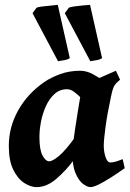

<svg xmlns="http://www.w3.org/2000/svg" viewBox="-20 -747 532 787"><path d="M491.2 -57.6Q463.9 -38.1 436 -20.3Q408.2 -2.4 385.5 8.8Q362.8 20 350.6 20Q338.9 20 321.3 7.6Q303.7 -4.9 290 -36.1Q276.4 -67.4 276.4 -122.6Q276.4 -133.8 279.5 -159.2Q282.7 -184.6 287.6 -216.8Q292.5 -249 297.6 -281.2Q302.7 -313.5 307.1 -339.1Q311.5 -364.7 313.5 -376Q315.9 -387.2 331.8 -398.2Q347.7 -409.2 370.1 -419.7Q392.6 -430.2 415.5 -439.7Q438.5 -449.2 455.1 -457L472.2 -420.4Q455.6 -406.7 448.7 -395.8Q441.9 -384.8 435.1 -351.6Q419.9 -281.7 412.6 -227.1Q405.3 -172.4 405.3 -150.9Q405.3 -124.5 412.8 -102.8Q420.4 -81.1 431.6 -81.1Q441.4 -81.1 452.4 -84Q463.4 -86.9 482.9 -94.7ZM442.4 -396.5Q432.1 -389.2 420.9 -373.3Q409.7 -357.4 398.9 -340.1Q388.2 -322.8 379.2 -310.5Q370.1 -298.3 363.8 -298.3Q357.4 -298.3 345.2 -311Q333 -323.7 317.4 -340.3Q301.8 -356.9 285.4 -369.4Q269 -381.8 253.9 -381.3Q224.1 -380.9 202.9 -361.3Q181.6 -341.8 168 -311.5Q154.3 -281.2 147.9 -247.6Q141.6 -213.9 141.6 -185.1Q141.6 -133.3 154.3 -109.6Q167 -85.9 181.6 -85.9Q195.3 -85.9 222.2 -108.2Q249 -130.4 291 -189L283.2 -92.3Q250.5 -47.9 210.9 -13.9Q171.4 20 129.9 20Q106 20 79.6 3.2Q53.2 -13.7 34.7 -50.8Q16.1 -87.9 16.1 -148.9Q16.1 -226.1 54.7 -294.9Q93.3 -363.8 162.1 -411.1Q188.5 -429.2 226.3 -443.1Q264.2 -457 308.6 -457Q335.4 -457 361.8 -442.4Q388.2 -427.7 409.7 -412.8Q431.2 -397.9 442.4 -396.5ZM217.8 -496.1 113.3 -692.9 129.4 -714.8Q134.8 -718.3 153.6 -720.5Q172.4 -722.7 191.4 -724.4Q210.4 -726.1 216.8 -727.1L266.1 -508.8Q258.3 -502.9 241.7 -500Q225.1 -497.1 217.8 -496.1ZM350.1 -496.1 245.6 -692.9 261.7 -714.8Q267.1 -718.3 284.9 -720.7Q302.7 -723.1 321.5 -724.9Q340.3 -726.6 349.1 -727.1L398.4 -508.8Q390.6 -502.9 374 -500Q357.4 -497.1 350.1 -496.1Z"/></svg>

Font: Gentium Book Plus
Style: Bold Italic
Weight: 700
Italic angle: -8°
Designer: Victor Gaultney, Annie Olsen, Iska Routamaa, Becca Hirsbrunner
Foundry: SIL International
Version: Version 6.101